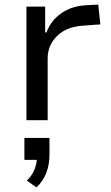

<svg xmlns="http://www.w3.org/2000/svg" viewBox="-20 -527 488 842"><path d="M96 0V-498H178V-385H184Q203 -437 249 -469Q295 -501 358 -504L411 -507L420 -420L338 -414Q268 -408 228.5 -367.5Q189 -327 189 -271V0ZM140 295 98 265Q122 241 132 214.5Q142 188 142 162L158 174H87V78H197V151Q197 194 183.5 230Q170 266 140 295Z"/></svg>

Font: Nunito Sans 6pt
Style: Regular
Weight: 400
Version: Version 3.101;gftools[0.9.27]